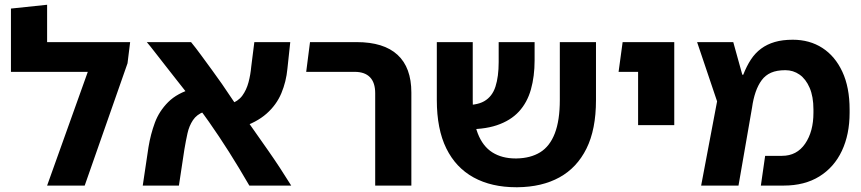

<svg xmlns="http://www.w3.org/2000/svg" viewBox="-20 -780 3618 807"><path d="M178 -603H527L516 -514L336 0H178L349 -478H26V-744L178 -760Z M1028 0Q984 -76 942.5 -141.5Q901 -207 858.5 -267.5Q816 -328 768 -386Q748 -411 723.5 -442.5Q699 -474 674.5 -505Q650 -536 630 -562Q610 -588 597 -603H783Q802 -580 825 -548.5Q848 -517 871.5 -485Q895 -453 913 -427Q959 -358 1008 -288.5Q1057 -219 1107 -147.5Q1157 -76 1204 0ZM580 0 604 -161Q613 -216 631 -264.5Q649 -313 687 -351Q725 -389 792 -408L837 -310Q807 -299 791 -275Q775 -251 768 -219.5Q761 -188 755 -152L732 0ZM991 -244 946 -342Q981 -354 998.5 -378Q1016 -402 1024.5 -434Q1033 -466 1036 -500L1049 -603H1200L1188 -491Q1183 -437 1162.5 -388Q1142 -339 1100 -302Q1058 -265 991 -244Z M1557 0V-388Q1557 -433 1535 -455.5Q1513 -478 1471 -478H1267L1283 -603H1479Q1593 -603 1651 -549.5Q1709 -496 1709 -391V0Z M2150 7Q2046 7 1971 -34Q1896 -75 1856 -156Q1816 -237 1816 -360V-603H1967V-361Q1967 -274 1988 -219.5Q2009 -165 2049.5 -139.5Q2090 -114 2147 -114H2151Q2210 -115 2250.5 -140Q2291 -165 2312 -219.5Q2333 -274 2333 -360V-603H2485V-359Q2485 -236 2445 -155.5Q2405 -75 2331.5 -34.5Q2258 6 2155 7ZM1924 -237 1916 -339Q1981 -335 2015 -354.5Q2049 -374 2062.5 -416Q2076 -458 2076 -519V-603H2227V-526Q2227 -459 2211.5 -404Q2196 -349 2161 -311Q2126 -273 2068 -253.5Q2010 -234 1924 -237Z M2662 -254V-603H2814V-254ZM2580 -478 2597 -603H2747V-478Z M2927 0 2994 -354 2910 -603H3062L3100 -466H3104Q3118 -502 3136 -529.5Q3154 -557 3179 -575.5Q3204 -594 3236.5 -603.5Q3269 -613 3312 -613Q3383 -613 3436.5 -578.5Q3490 -544 3520.5 -478.5Q3551 -413 3551 -320V-306Q3551 -215 3518.5 -146Q3486 -77 3424 -38.5Q3362 0 3274 0H3178L3196 -125H3267Q3329 -125 3364 -176Q3399 -227 3399 -306V-320Q3399 -374 3383 -411Q3367 -448 3340.5 -466.5Q3314 -485 3281 -485Q3245 -485 3221 -474.5Q3197 -464 3181.5 -443Q3166 -422 3156 -393Q3146 -364 3141 -328L3084 0Z"/></svg>

Font: Noto Sans Hebrew Thin
Style: Bold
Weight: 700
Version: Version 3.001